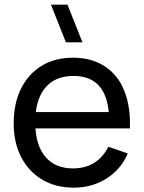

<svg xmlns="http://www.w3.org/2000/svg" viewBox="-20 -808 630 842"><path d="M269 -622.5 203.5 -787.5H276L341.5 -622.5ZM304 15Q224.5 15 165.2 -20.2Q106 -55.5 73 -118.8Q40 -182 40 -266.5Q40 -355 72.5 -419.8Q105 -484.5 163.2 -519.8Q221.5 -555 300 -555Q381.5 -555 438.8 -517.5Q496 -480 523 -414.8Q550 -349.5 550 -268Q550 -256.5 549.5 -245H135.5Q140.5 -167.5 177.5 -122Q220.5 -69.5 300 -69.5Q353.5 -69.5 393 -94Q432.5 -118.5 455 -164.5L540.5 -135Q509 -63.5 445.8 -24.2Q382.5 15 304 15ZM457 -316.5Q450 -387 419 -426Q380 -475 303 -475Q220.5 -475 177.5 -422Q145 -382 137 -316.5Z"/></svg>

Font: Cns Manrope Med
Style: Regular
Weight: 500
Designer: Mikhail Sharanda
Foundry: Mikhail Sharanda
Version: Version 4.504